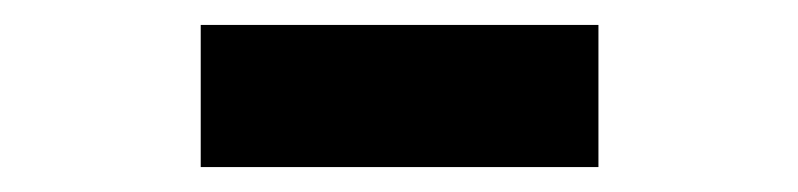

<svg xmlns="http://www.w3.org/2000/svg" viewBox="-20 -710 640 154"><path d="M141 -576V-690H460V-576Z"/></svg>

Font: SUSE Thin ExtraBold
Style: Regular
Weight: 800
Version: Version 1.000